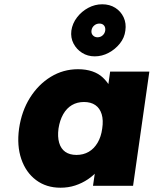

<svg xmlns="http://www.w3.org/2000/svg" viewBox="-20 -867 717 896"><path d="M262 9Q196 9 148.5 -26.5Q101 -62 79.5 -124.5Q58 -187 69 -267Q81 -349 120 -411Q159 -473 217 -508.5Q275 -544 344 -544Q381 -544 410.5 -534Q440 -524 460 -505Q480 -486 494 -462Q508 -438 515 -410L477 -412L494 -533H677L601 0H414L433 -130L473 -128Q460 -99 439 -74Q418 -49 390.5 -30.5Q363 -12 331 -1.5Q299 9 262 9ZM337 -144Q369 -144 394 -158.5Q419 -173 435.5 -201Q452 -229 457 -267Q463 -306 454.5 -334Q446 -362 425 -376.5Q404 -391 372 -391Q340 -391 315.5 -376.5Q291 -362 275 -334Q259 -306 253 -267Q248 -229 256 -201Q264 -173 284.5 -158.5Q305 -144 337 -144ZM422 -604Q389 -604 363 -620.5Q337 -637 323 -664Q309 -691 313 -724Q318 -758 339.5 -786Q361 -814 392 -830.5Q423 -847 457 -847Q492 -847 518 -830.5Q544 -814 557 -786Q570 -758 565 -724Q561 -691 539.5 -664Q518 -637 487 -620.5Q456 -604 422 -604ZM435 -693Q449 -693 459 -702Q469 -711 471 -724Q473 -739 465.5 -748Q458 -757 444 -757Q430 -757 419.5 -748Q409 -739 407 -725Q405 -711 413.5 -702Q422 -693 435 -693Z"/></svg>

Font: Lexend ExtBd
Style: Italic
Weight: 800
Italic angle: -8.13011°
Designer: Bonnie Shaver-Troup, Thomas Jockin
Foundry: Lexend
Version: Version 1.007